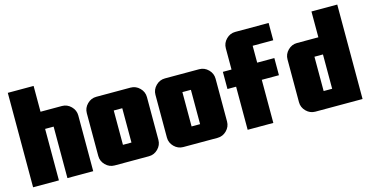

<svg xmlns="http://www.w3.org/2000/svg" viewBox="-72 -1019 2605 1351"><g transform="rotate(-15 1231.0 -344.0)"><path d="M469 0H281V-375H219V0H31V-688H219V-500H375Q413 -500 441 -472Q469 -444 469 -406Z M781 -125V-375H719V-125ZM969 -406V-94Q969 -56 941 -28Q913 0 875 0H625Q587 0 559 -28Q531 -56 531 -94V-406Q531 -444 559 -472Q587 -500 625 -500H875Q913 -500 941 -472Q969 -444 969 -406Z M1281 -125V-375H1219V-125ZM1469 -406V-94Q1469 -56 1441 -28Q1413 0 1375 0H1125Q1087 0 1059 -28Q1031 -56 1031 -94V-406Q1031 -444 1059 -472Q1087 -500 1125 -500H1375Q1413 -500 1441 -472Q1469 -444 1469 -406Z M1931 -562H1781V-439H1906V-314H1781V0H1594V-314H1531V-439H1594V-594Q1594 -632 1622 -660Q1650 -688 1688 -688H1931Z M2243 -125V-375H2181V-125ZM2431 0H2087Q2049 0 2021 -28Q1993 -56 1993 -94V-406Q1993 -444 2021 -472Q2049 -500 2087 -500H2243V-688H2431Z"/></g></svg>

Font: CostaRica
Style: Normal
Weight: 900
Version: Version 1.3